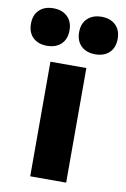

<svg xmlns="http://www.w3.org/2000/svg" viewBox="-167 -852 594 905"><g transform="rotate(10 129.5 -399.5)"><path d="M43.5 0V-548.5H215.5V0ZM245 -619.5Q203 -619.5 177.8 -643.2Q152.5 -667 152.5 -709.5Q152.5 -751.5 177.8 -775.2Q203 -799 245 -799Q287 -799 312 -775.2Q337 -751.5 337 -709.5Q337 -667 312 -643.2Q287 -619.5 245 -619.5ZM14 -619.5Q-28 -619.5 -53 -643.2Q-78 -667 -78 -709.5Q-78 -751.5 -53 -775.2Q-28 -799 14 -799Q56 -799 81.2 -775.2Q106.5 -751.5 106.5 -709.5Q106.5 -667 81.2 -643.2Q56 -619.5 14 -619.5Z"/></g></svg>

Font: Encode Sans Condensed Condensed ExtraBold
Style: Regular
Weight: 800
Width: 3
Designer: Multiple Designers
Foundry: Impallari Type
Version: Version 3.000; ttfautohint (v1.8.3) -l 8 -r 50 -G 200 -x 14 